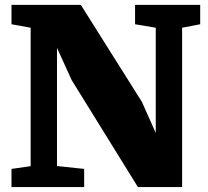

<svg xmlns="http://www.w3.org/2000/svg" viewBox="-20 -763 848 783"><path d="M26.9 -74.2 105 -85.4V-649.9L26.9 -664.1V-743.2H309.6L558.6 -347.7L615.2 -220.7V-649.9L530.8 -664.1V-743.2H796.4V-664.1L722.7 -649.9V0H542.5L272.5 -436L212.4 -567.9V-85.9L323.2 -74.2V0H26.9Z"/></svg>

Font: Merriweather UltraBold
Style: Regular
Weight: 900
Designer: Eben Sorkin ( sorkintype@gmail.com )
Foundry: Eben Sorkin
Version: Version 1.570; ttfautohint (v1.3) -l 8 -r 32 -G 0 -x 0 -H 60